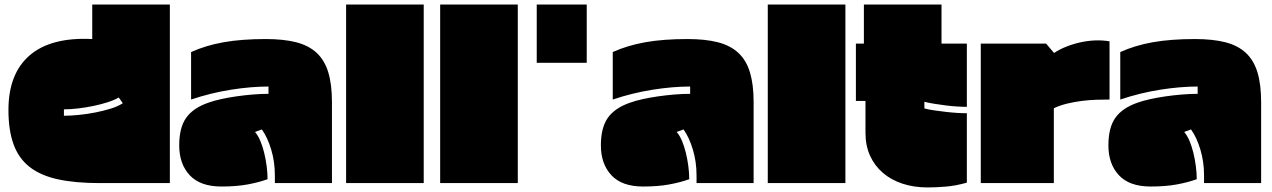

<svg xmlns="http://www.w3.org/2000/svg" viewBox="-20 -757 5570 841"><path d="M724 45H417Q310 45 234 28.5Q158 12 110 -25.5Q62 -63 39.5 -124.5Q17 -186 17 -275Q17 -435 110.5 -515Q204 -595 384 -586V-737H724ZM518 -305 500 -330Q482 -319 452.5 -309.5Q423 -300 389.5 -293Q356 -286 322 -282Q288 -278 260 -278V-250Q288 -250 324 -253.5Q360 -257 396 -264Q432 -271 464.5 -281Q497 -291 518 -305Z M765 -120Q765 -198 795.5 -241Q826 -284 892 -307Q917 -316 949 -323Q981 -330 1016 -335Q1051 -340 1087 -343Q1123 -346 1156 -346V-378Q1080 -378 991.5 -364Q903 -350 817 -321V-529Q881 -558 959.5 -572Q1038 -586 1144 -586Q1222 -586 1277 -572Q1332 -558 1367 -525.5Q1402 -493 1418 -440Q1434 -387 1434 -310V45H1184V11Q1184 -48 1168 -101.5Q1152 -155 1127 -190L1097 -179Q1110 -164 1120 -140.5Q1130 -117 1137 -88.5Q1144 -60 1148 -29.5Q1152 1 1152 28Q1113 42 1064 51Q1015 60 950 60Q857 60 811 10.5Q765 -39 765 -120Z M1836 45H1496V-737H1836Z M2248 45H1908V-737H2248Z M2550 -482H2331V-737H2550Z M2612 -120Q2612 -198 2642.5 -241Q2673 -284 2739 -307Q2764 -316 2796 -323Q2828 -330 2863 -335Q2898 -340 2934 -343Q2970 -346 3003 -346V-378Q2927 -378 2838.5 -364Q2750 -350 2664 -321V-529Q2728 -558 2806.5 -572Q2885 -586 2991 -586Q3069 -586 3124 -572Q3179 -558 3214 -525.5Q3249 -493 3265 -440Q3281 -387 3281 -310V45H3031V11Q3031 -48 3015 -101.5Q2999 -155 2974 -190L2944 -179Q2957 -164 2967 -140.5Q2977 -117 2984 -88.5Q2991 -60 2995 -29.5Q2999 1 2999 28Q2960 42 2911 51Q2862 60 2797 60Q2704 60 2658 10.5Q2612 -39 2612 -120Z M3683 45H3343V-737H3683Z M4215 -289Q4196 -289 4172.5 -290.5Q4149 -292 4124.5 -295Q4100 -298 4075 -302Q4050 -306 4029 -311V-282Q4048 -277 4072.5 -273.5Q4097 -270 4122.5 -267Q4148 -264 4172 -262.5Q4196 -261 4215 -261V43Q4166 57 4122 60.5Q4078 64 4043 64Q3983 64 3933 47.5Q3883 31 3847 0Q3811 -31 3791 -75Q3771 -119 3771 -175V-315H3729V-566H3764V-737H4104V-566H4215Z M4597 -525Q4621 -541 4651.5 -553Q4682 -565 4714.5 -572Q4747 -579 4779 -580Q4811 -581 4840 -576V-321Q4813 -321 4782 -320Q4751 -319 4719 -315Q4687 -311 4655.5 -303.5Q4624 -296 4596 -283V45H4276V-566H4562Z M4835 -120Q4835 -198 4865.5 -241Q4896 -284 4962 -307Q4987 -316 5019 -323Q5051 -330 5086 -335Q5121 -340 5157 -343Q5193 -346 5226 -346V-378Q5150 -378 5061.5 -364Q4973 -350 4887 -321V-529Q4951 -558 5029.5 -572Q5108 -586 5214 -586Q5292 -586 5347 -572Q5402 -558 5437 -525.5Q5472 -493 5488 -440Q5504 -387 5504 -310V45H5254V11Q5254 -48 5238 -101.5Q5222 -155 5197 -190L5167 -179Q5180 -164 5190 -140.5Q5200 -117 5207 -88.5Q5214 -60 5218 -29.5Q5222 1 5222 28Q5183 42 5134 51Q5085 60 5020 60Q4927 60 4881 10.5Q4835 -39 4835 -120Z"/></svg>

Font: ChangwonDangamAsac Bold
Style: Regular
Weight: 700
Designer: Choi Chi-young, Lee Youngbeen, Kim Jungjin, Yoon Jihee, Han Dohee
Foundry: YoonDesign Inc.
Version: Version 1.010;Build 20210623